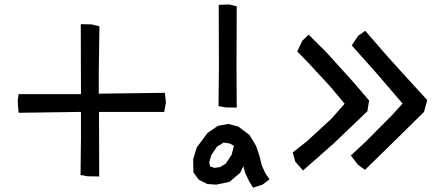

<svg xmlns="http://www.w3.org/2000/svg" viewBox="-20 -778 2030 874"><path d="M347.7 -668 396.5 -667 432.6 -658.2 429.7 -453.1V-351.6L730.5 -355.5L735.4 -311.5L727.5 -268.6H430.7L431.6 25.4L377.9 24.4L346.7 18.6L348.6 -156.2V-268.6L64.5 -264.6L60.5 -318.4L64.5 -349.6H328.1H348.6Z M975.6 -755.9 1022.5 -757.8 1057.6 -749 1056.6 -481.4 1057.6 -288.1 1007.8 -289.1 974.6 -294.9 976.6 -476.6ZM1044.9 -114.3 1025.4 -125 998 -128.9 967.8 -110.4 941.4 -71.3 932.6 -38.1 936.5 -20.5 956.1 -13.7 982.4 -17.6 1007.8 -33.2 1034.2 -73.2ZM1087.9 -21.5 1073.2 8.8 1024.4 49.8 963.9 62.5 923.8 59.6 884.8 40 860.4 6.8 859.4 -53.7 876 -107.4 924.8 -172.9 971.7 -205.1 1019.5 -213.9 1064.5 -202.1 1115.2 -164.1 1145.5 -114.3 1160.2 -71.3 1171.9 -24.4 1188.5 11.7 1207 38.1 1174.8 62.5 1131.8 76.2 1113.3 45.9 1095.7 7.8Z M1642.6 -637.7 1748 -516.6 1811.5 -446.3 1924.8 -322.3 1910.2 -268.6 1780.3 -140.6 1641.6 -4.9 1609.4 -28.3 1577.1 -70.3 1646.5 -134.8 1764.6 -253.9 1812.5 -306.6 1694.3 -444.3 1581.1 -571.3 1610.4 -615.2ZM1384.8 -620.1 1464.8 -541 1592.8 -399.4 1660.2 -320.3 1652.3 -271.5 1498 -124 1359.4 -2 1324.2 -42 1312.5 -84 1377 -134.8 1488.3 -237.3 1548.8 -305.7 1485.4 -381.8 1377.9 -498 1333 -543.9 1356.4 -592.8Z"/></svg>

Font: Nishiki-teki-lili
Style: Regular
Weight: 500
Designer: Umihotaru
Foundry: Umihotaru
Version: Version 3.99j (2024-03-05)